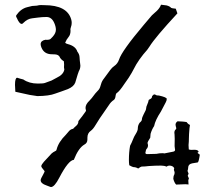

<svg xmlns="http://www.w3.org/2000/svg" viewBox="-20 -751 874 800"><path d="M192.4 28.3 189.9 27.8 173.3 21.5Q149.4 13.7 149.4 -0.5Q149.4 -5.9 160.2 -24.4Q163.6 -30.3 166 -36.1L164.6 -39.6Q151.9 -53.7 151.9 -59.1Q153.3 -65.9 163.1 -77.1L195.3 -111.8Q199.7 -116.2 213.9 -123.5L215.8 -127.9Q223.6 -159.2 254.4 -189.5Q260.7 -197.3 267.8 -205.1Q274.9 -212.9 284.7 -214.4Q286.1 -216.8 298.8 -228Q306.6 -235.4 306.6 -246.1Q307.1 -247.6 308.6 -249Q311.5 -252 323.2 -267.6Q336.4 -285.2 337.4 -287.4Q338.4 -289.6 338.4 -290.5L337.9 -293Q336.4 -297.4 336.4 -301.8Q336.4 -316.4 353.5 -332.5L362.3 -342.3Q379.9 -366.2 386.7 -372.1Q395.5 -380.4 398.4 -392.1Q402.3 -408.2 409.2 -418.5L439 -459Q447.3 -470.2 455.6 -475.6Q470.2 -485.4 476.1 -502.9Q487.3 -538.6 579.6 -647.9L612.8 -687L634.3 -706.5Q646.5 -718.8 650.9 -731.4L673.8 -728.5Q687.5 -725.1 692.9 -718.3Q695.8 -716.3 712.4 -714.8L719.2 -695.3Q626 -594.7 603 -557.1Q596.2 -545.4 577.1 -524.4Q561 -504.4 547.9 -482.9Q538.1 -464.8 528.6 -447.3Q519 -429.7 497.6 -400.4Q479 -372.1 467.3 -363.8Q462.9 -362.3 461.4 -350.3Q460 -338.4 453.6 -334Q442.9 -327.6 433.6 -313L417.5 -289.6Q394 -256.8 378.4 -230.5Q367.7 -212.4 358.4 -206.1Q344.2 -196.3 344.2 -177.2V-169.9Q344.2 -155.3 332 -148.9Q307.1 -134.8 287.6 -85Q265.1 -83.5 227.1 -10.7Q207 28.3 192.4 28.3ZM134.8 -350.6Q132.8 -350.6 129.4 -351.6L104 -355.5L43.9 -368.7Q42.5 -385.7 42.5 -397.5Q42.5 -426.3 51.3 -427.2L64 -423.3L77.1 -419.9Q101.6 -402.8 137.7 -402.8Q160.2 -402.8 167 -405.3L194.8 -415.5Q198.7 -417 215.8 -426.8Q244.1 -439.9 248 -460.9L246.6 -470.7L247.1 -481.9Q247.1 -489.3 246.1 -495.6Q231.9 -504.4 228 -515.1Q222.7 -523.4 209.5 -524.4L196.3 -524.9Q164.1 -524.9 152.8 -552.7Q149.4 -560.5 149.4 -566.9Q149.4 -581.5 169.4 -585.4L174.3 -585Q187 -585 191.2 -589.4Q195.3 -593.8 199.7 -598.1Q212.9 -612.8 212.9 -627.4Q212.9 -639.6 206.1 -655.3Q195.3 -680.2 173.8 -680.2Q155.8 -680.2 137.2 -677.7L114.3 -674.8Q94.7 -672.9 77.6 -655.8Q74.2 -651.4 70.3 -651.4Q60.5 -651.4 49.8 -676.8Q48.3 -678.2 46.9 -683.6Q46.9 -685.5 47.9 -687.5Q66.9 -714.8 93.8 -721.2Q103 -723.1 113.8 -726.1L133.8 -727.5Q142.6 -730 151.9 -730Q156.2 -730 160.2 -729.5H165Q260.3 -729.5 276.9 -669.4Q278.8 -662.6 278.8 -655.8Q278.8 -646.5 275.4 -637.7L273.4 -629.9L273.9 -623Q273.9 -606.4 265.4 -596.4Q256.8 -586.4 251.5 -572.8Q254.9 -569.3 262.2 -567.4Q294.9 -559.1 302.2 -536.1Q311 -524.9 311.5 -512.7L312.5 -498.5Q314.9 -481.4 314.9 -478Q314.9 -464.8 308.6 -454.6Q306.2 -450.2 293.5 -406.7Q287.1 -390.1 263.2 -379.9Q253.9 -376 236.3 -370.1L209.5 -360.8Q185.1 -351.1 134.8 -350.6ZM713.9 18.1Q706.5 10.7 702.1 -5.9Q702.1 -16.6 706.1 -23.4Q707.5 -25.9 707.5 -33.7L704.6 -43Q704.6 -46.9 706.1 -50.3Q700.2 -61 685.5 -61Q679.2 -61 673.8 -56.6Q665 -61 650.9 -61Q626 -61 599.1 -59.1L585.4 -57.6Q573.2 -57.6 569.6 -56.9Q565.9 -56.2 555.7 -48.8Q546.4 -54.7 536.1 -54.7Q532.7 -54.7 518.6 -62.5Q517.1 -73.2 517.1 -84.5Q517.1 -116.7 522 -143.6Q527.8 -153.8 537.1 -177.2Q538.6 -181.6 546.4 -194.3Q554.2 -207 554.2 -215.8Q554.2 -229 562 -239.7Q571.3 -247.1 571.3 -253.9Q571.3 -260.7 579.1 -275.9Q588.9 -293 588.9 -299.3Q588.9 -305.7 593.5 -315.4Q598.1 -325.2 599.6 -334.5L604 -337.4Q613.3 -341.3 613.3 -348.1Q613.3 -351.6 621.1 -357.4H626.5Q629.4 -353 642.1 -353Q674.8 -345.7 674.8 -338.9Q674.8 -332 670.4 -324.2L650.4 -286.1Q627 -250.5 622.1 -225.6Q612.8 -211.9 607.4 -193.4L606 -177.2Q594.7 -160.2 594.7 -154.8Q594.7 -152.3 595.7 -152.3L596.7 -145.5Q596.7 -136.2 590.3 -129.9Q587.4 -126.5 587.4 -121.1Q585.9 -117.2 585.9 -114.3Q585.9 -108.9 593.3 -108.9L631.3 -109.9Q643.6 -112.8 658.7 -112.8L665 -111.8L701.7 -119.1Q709.5 -120.6 709.5 -127Q709.5 -128.4 708.5 -133.8Q707.5 -139.2 707.5 -142.1Q708 -156.2 708 -172.4Q708 -186.5 707.3 -190.7Q706.5 -194.8 706.5 -197.8Q706.5 -207.5 712.9 -212.4Q714.4 -213.9 714.4 -216.3L713.9 -219.7Q711.9 -225.6 711.4 -231.4Q711.4 -239.7 719.7 -245.6Q726.6 -245.6 739.3 -244.6Q752 -243.7 757.8 -242.2Q763.7 -233.4 771.5 -230.5L769.5 -216.3Q767.1 -189 767.1 -175Q767.1 -161.1 765.6 -146.5L766.6 -128.4Q771.5 -126.5 777.8 -126.5L789.6 -127Q806.2 -127 807.6 -118.2L803.2 -114.7L803.7 -113.3L811.5 -107.4L812.5 -106Q808.1 -75.7 803.7 -74.2L780.3 -70.3Q763.7 -66.9 763.7 -49.8Q763.7 -45.4 762.7 -43.9Q761.7 -42.5 761.7 -39.6Q761.7 -36.1 763.7 -32.7Q765.6 -29.3 765.6 -27.3Q765.6 -25.9 763.9 -22.7Q762.2 -19.5 762.2 -18.6Q762.2 -18.1 764.6 -13.4Q767.1 -8.8 767.1 -7.3Q767.1 -5.9 765.9 -3.9Q764.6 -2 764.6 1.5L765.6 17.6L752 16.6Z"/></svg>

Font: Kurland
Style: Regular
Weight: 400
Designer: GGBot
Version: 0.22